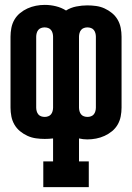

<svg xmlns="http://www.w3.org/2000/svg" viewBox="-20 -560 540 785"><path d="M157 205V100H197V6Q189 7 180 7.5Q171 8 163 8Q145 8 127 5.5Q109 3 92.5 -4.5Q76 -12 62 -23.5Q48 -35 39 -50.5Q30 -66 26.5 -84Q23 -102 23 -120V-410Q23 -428 26.5 -446Q30 -464 39 -479.5Q48 -495 62 -506.5Q76 -518 92.5 -525.5Q109 -533 127 -536.5Q145 -540 163 -540Q186 -540 208.5 -534.5Q231 -529 250 -517Q269 -529 292 -533.5Q315 -538 337 -538Q355 -538 373 -535.5Q391 -533 407.5 -525.5Q424 -518 438 -506.5Q452 -495 461 -479.5Q470 -464 473.5 -446Q477 -428 477 -410V-120Q477 -102 473.5 -84Q470 -66 461 -50.5Q452 -35 438 -23.5Q424 -12 407.5 -4.5Q391 3 373 6.5Q355 10 337 10Q329 10 320 9Q311 8 303 6V100H343V205ZM163 -82Q170 -82 177 -84.5Q184 -87 188.5 -92.5Q193 -98 195 -105.5Q197 -113 197 -120V-410Q197 -417 195 -424.5Q193 -432 188.5 -437.5Q184 -443 177 -445.5Q170 -448 162 -448Q155 -448 148 -445.5Q141 -443 136.5 -437.5Q132 -432 130 -424.5Q128 -417 128 -410V-120Q128 -113 130 -105.5Q132 -98 136.5 -92.5Q141 -87 148 -84.5Q155 -82 163 -82ZM338 -82Q345 -82 352 -84.5Q359 -87 363.5 -92.5Q368 -98 370 -105.5Q372 -113 372 -120V-410Q372 -417 370 -424.5Q368 -432 363.5 -437.5Q359 -443 352 -445.5Q345 -448 337 -448Q330 -448 323 -445.5Q316 -443 311.5 -437.5Q307 -432 305 -424.5Q303 -417 303 -410V-120Q303 -113 305 -105.5Q307 -98 311.5 -92.5Q316 -87 323 -84.5Q330 -82 338 -82Z"/></svg>

Font: Iosevka Slab Extrabold
Style: Regular
Weight: 800
Monospace: yes
Designer: Belleve Invis
Foundry: Belleve Invis
Version: Version 11.1.1; ttfautohint (v1.8.3)